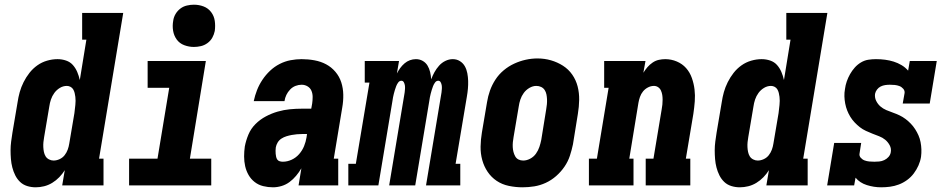

<svg xmlns="http://www.w3.org/2000/svg" viewBox="-20 -790 4040 818"><path d="M132 8Q113 8 95.5 2.5Q78 -3 65.5 -15Q53 -27 45 -43Q37 -59 32.5 -76.5Q28 -94 26.5 -112.5Q25 -131 25 -149.5Q25 -168 27.5 -187Q30 -206 33 -225L55 -355Q58 -376 64 -397.5Q70 -419 80.5 -440Q91 -461 105.5 -479.5Q120 -498 139 -511.5Q158 -525 180.5 -531.5Q203 -538 225 -538Q244 -538 261.5 -532Q279 -526 290.5 -513Q302 -500 309 -483.5Q316 -467 320 -449L348 -621H330V-735H505L402 -114H421V0H245L256 -65Q246 -49 232.5 -35Q219 -21 202.5 -11Q186 -1 168 3.5Q150 8 132 8ZM208 -106Q221 -106 234 -112Q247 -118 255.5 -129Q264 -140 268.5 -152.5Q273 -165 275 -178L297 -308Q298 -317 299 -325.5Q300 -334 301 -343Q302 -352 302 -360.5Q302 -369 301 -377.5Q300 -386 298 -394Q296 -402 292 -409Q288 -416 280.5 -420Q273 -424 265 -424Q249 -424 235 -415.5Q221 -407 211.5 -394Q202 -381 197 -366Q192 -351 190 -336L168 -206Q166 -195 165 -184.5Q164 -174 164.5 -163.5Q165 -153 167 -143Q169 -133 174 -124.5Q179 -116 188.5 -111Q198 -106 208 -106Z M530 0V-114H651L701 -416H609V-530H857L789 -114H880V0ZM806 -590Q785 -590 765 -597.5Q745 -605 733 -621.5Q721 -638 717.5 -659Q714 -680 718 -702Q720 -717 728 -730.5Q736 -744 748.5 -753.5Q761 -763 776.5 -766.5Q792 -770 806 -770Q828 -770 847.5 -762.5Q867 -755 879.5 -738.5Q892 -722 895 -701Q898 -680 895 -658Q892 -643 884.5 -629.5Q877 -616 864 -606.5Q851 -597 836 -593.5Q821 -590 806 -590Z M1143 8Q1122 8 1101.5 3Q1081 -2 1065 -14.5Q1049 -27 1039 -44.5Q1029 -62 1024.5 -82Q1020 -102 1020 -123.5Q1020 -145 1023 -166Q1028 -192 1038.5 -217Q1049 -242 1068.5 -261.5Q1088 -281 1112.5 -294Q1137 -307 1163 -314.5Q1189 -322 1215 -324.5Q1241 -327 1267 -327H1306L1310 -349Q1312 -363 1312 -377Q1312 -391 1307 -403Q1302 -415 1290.5 -422Q1279 -429 1265 -429Q1252 -429 1239 -424Q1226 -419 1216 -408.5Q1206 -398 1200 -385.5Q1194 -373 1192 -359H1061Q1066 -383 1075 -406Q1084 -429 1098 -450Q1112 -471 1130.5 -488.5Q1149 -506 1171.5 -517.5Q1194 -529 1218 -533.5Q1242 -538 1265 -538Q1293 -538 1320 -533Q1347 -528 1369.5 -516Q1392 -504 1409 -484Q1426 -464 1434 -439Q1442 -414 1442.5 -386.5Q1443 -359 1438 -331L1402 -114H1421V0H1252L1264 -73Q1254 -56 1241.5 -41Q1229 -26 1213.5 -14.5Q1198 -3 1179.5 2.5Q1161 8 1143 8ZM1185 -101Q1204 -101 1222.5 -109.5Q1241 -118 1254.5 -133.5Q1268 -149 1275.5 -167.5Q1283 -186 1286 -205L1288 -219H1267Q1256 -219 1245 -218Q1234 -217 1223 -215Q1212 -213 1200.5 -209.5Q1189 -206 1179 -199.5Q1169 -193 1163 -183Q1157 -173 1155 -162Q1154 -155 1154 -148Q1154 -141 1154.5 -134.5Q1155 -128 1156.5 -121.5Q1158 -115 1161.5 -110Q1165 -105 1171.5 -103Q1178 -101 1185 -101Z M1464 0V-92H1496L1554 -438H1534V-530H1680L1671 -477Q1677 -489 1685 -500Q1693 -511 1703.5 -520Q1714 -529 1726.5 -533.5Q1739 -538 1752 -538Q1768 -538 1781 -530.5Q1794 -523 1801.5 -510.5Q1809 -498 1812.5 -483Q1816 -468 1817 -452Q1823 -468 1831 -482.5Q1839 -497 1850.5 -510Q1862 -523 1877.5 -530.5Q1893 -538 1909 -538Q1926 -538 1939.5 -529.5Q1953 -521 1960.5 -507.5Q1968 -494 1971 -478Q1974 -462 1974.5 -445.5Q1975 -429 1973.5 -412Q1972 -395 1969 -378L1921 -92H1941V0H1795L1861 -396Q1862 -404 1862.5 -411.5Q1863 -419 1862 -426Q1861 -433 1857.5 -439.5Q1854 -446 1847 -446Q1839 -446 1833.5 -438.5Q1828 -431 1825 -423Q1822 -415 1819.5 -407Q1817 -399 1815 -391Q1813 -383 1811.5 -375.5Q1810 -368 1809 -360L1749 0H1638L1704 -396Q1705 -404 1705.5 -411.5Q1706 -419 1705 -426Q1704 -433 1700.5 -439.5Q1697 -446 1690 -446Q1682 -446 1676.5 -438.5Q1671 -431 1668 -423Q1665 -415 1662.5 -407Q1660 -399 1658 -391Q1656 -383 1654.5 -375.5Q1653 -368 1652 -360L1592 0Z M2206 8Q2177 8 2148 2Q2119 -4 2096 -19.5Q2073 -35 2057.5 -58Q2042 -81 2034.5 -108.5Q2027 -136 2027.5 -165.5Q2028 -195 2033 -225L2055 -355Q2059 -380 2067.5 -404Q2076 -428 2090.5 -450.5Q2105 -473 2126 -490.5Q2147 -508 2171 -519Q2195 -530 2220 -535.5Q2245 -541 2270 -541Q2300 -541 2327.5 -533Q2355 -525 2378.5 -510Q2402 -495 2418 -472Q2434 -449 2441 -421.5Q2448 -394 2447.5 -364.5Q2447 -335 2442 -305L2421 -175Q2416 -151 2408 -126.5Q2400 -102 2385 -80Q2370 -58 2349.5 -40Q2329 -22 2305 -11Q2281 0 2256 4Q2231 8 2206 8ZM2209 -106Q2224 -106 2239 -114Q2254 -122 2263.5 -135.5Q2273 -149 2278 -164Q2283 -179 2286 -194L2307 -324Q2309 -335 2310 -346Q2311 -357 2310.5 -367.5Q2310 -378 2308 -388Q2306 -398 2300.5 -406.5Q2295 -415 2285.5 -419.5Q2276 -424 2265 -424Q2250 -424 2235.5 -415.5Q2221 -407 2211.5 -394Q2202 -381 2197 -366Q2192 -351 2190 -336L2168 -206Q2166 -195 2165 -184.5Q2164 -174 2164.5 -163.5Q2165 -153 2167.5 -143Q2170 -133 2175 -124Q2180 -115 2189 -110.5Q2198 -106 2209 -106Z M2489 0V-114H2523L2573 -416H2554V-530H2730L2721 -480Q2729 -493 2738.5 -504Q2748 -515 2760.5 -523.5Q2773 -532 2787 -535Q2801 -538 2814 -538Q2840 -538 2863.5 -528Q2887 -518 2903 -500Q2919 -482 2927.5 -458Q2936 -434 2939 -409Q2942 -384 2940 -358Q2938 -332 2934 -305L2902 -114H2921V0H2731V-114H2764L2799 -324Q2801 -334 2802 -344.5Q2803 -355 2803 -365.5Q2803 -376 2801.5 -385.5Q2800 -395 2796 -404Q2792 -413 2784 -418.5Q2776 -424 2766 -424Q2753 -424 2740.5 -417.5Q2728 -411 2719.5 -400.5Q2711 -390 2706.5 -377Q2702 -364 2700 -352L2661 -114H2679V0Z M3132 8Q3113 8 3095.5 2.5Q3078 -3 3065.5 -15Q3053 -27 3045 -43Q3037 -59 3032.5 -76.5Q3028 -94 3026.5 -112.5Q3025 -131 3025 -149.5Q3025 -168 3027.5 -187Q3030 -206 3033 -225L3055 -355Q3058 -376 3064 -397.5Q3070 -419 3080.5 -440Q3091 -461 3105.5 -479.5Q3120 -498 3139 -511.5Q3158 -525 3180.5 -531.5Q3203 -538 3225 -538Q3244 -538 3261.5 -532Q3279 -526 3290.5 -513Q3302 -500 3309 -483.5Q3316 -467 3320 -449L3348 -621H3330V-735H3505L3402 -114H3421V0H3245L3256 -65Q3246 -49 3232.5 -35Q3219 -21 3202.5 -11Q3186 -1 3168 3.5Q3150 8 3132 8ZM3208 -106Q3221 -106 3234 -112Q3247 -118 3255.5 -129Q3264 -140 3268.5 -152.5Q3273 -165 3275 -178L3297 -308Q3298 -317 3299 -325.5Q3300 -334 3301 -343Q3302 -352 3302 -360.5Q3302 -369 3301 -377.5Q3300 -386 3298 -394Q3296 -402 3292 -409Q3288 -416 3280.5 -420Q3273 -424 3265 -424Q3249 -424 3235 -415.5Q3221 -407 3211.5 -394Q3202 -381 3197 -366Q3192 -351 3190 -336L3168 -206Q3166 -195 3165 -184.5Q3164 -174 3164.5 -163.5Q3165 -153 3167 -143Q3169 -133 3174 -124.5Q3179 -116 3188.5 -111Q3198 -106 3208 -106Z M3734 8Q3703 8 3673 -1.5Q3643 -11 3625 -33L3619 0H3504L3534 -181H3649L3642 -136Q3640 -126 3647 -118Q3654 -110 3663.5 -106.5Q3673 -103 3683.5 -102Q3694 -101 3705 -101Q3715 -101 3726 -102Q3737 -103 3747.5 -108Q3758 -113 3765.5 -121.5Q3773 -130 3775 -141Q3778 -157 3770.5 -171Q3763 -185 3751.5 -194.5Q3740 -204 3725.5 -209.5Q3711 -215 3697 -220.5Q3683 -226 3669 -232.5Q3655 -239 3643.5 -248Q3632 -257 3621.5 -268Q3611 -279 3603 -292Q3595 -305 3589.5 -319Q3584 -333 3581 -348.5Q3578 -364 3577.5 -379.5Q3577 -395 3580 -411Q3582 -427 3587.5 -443Q3593 -459 3601.5 -474Q3610 -489 3621.5 -502Q3633 -515 3648 -524Q3663 -533 3679.5 -535.5Q3696 -538 3712 -538Q3732 -538 3751 -535.5Q3770 -533 3787.5 -527.5Q3805 -522 3821 -512.5Q3837 -503 3849 -489L3856 -530H3971L3941 -349H3826L3834 -394Q3835 -404 3828 -412Q3821 -420 3811.5 -423.5Q3802 -427 3792 -428Q3782 -429 3771 -429Q3761 -429 3751 -427.5Q3741 -426 3732 -421.5Q3723 -417 3716.5 -408.5Q3710 -400 3708 -390Q3706 -374 3713 -360Q3720 -346 3731 -336.5Q3742 -327 3756 -321Q3770 -315 3784.5 -310Q3799 -305 3812.5 -298.5Q3826 -292 3838 -283Q3850 -274 3860.5 -263Q3871 -252 3879 -239.5Q3887 -227 3893 -213.5Q3899 -200 3902 -184.5Q3905 -169 3905.5 -153.5Q3906 -138 3904 -122Q3901 -103 3893 -85Q3885 -67 3873 -51Q3861 -35 3844.5 -23Q3828 -11 3809.5 -4Q3791 3 3772 5.5Q3753 8 3734 8Z"/></svg>

Font: Iosevka Curly Slab HvObl
Style: Regular
Weight: 900
Italic angle: -9°
Monospace: yes
Designer: Belleve Invis
Foundry: Belleve Invis
Version: Version 11.1.0; ttfautohint (v1.8.3)